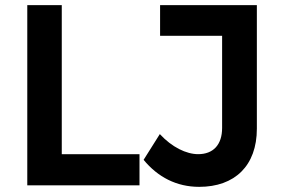

<svg xmlns="http://www.w3.org/2000/svg" viewBox="-20 -720 1090 746"><path d="M220 -700H86V0H522V-121H220ZM978 -220V-700H602V-581H843V-223C843 -157 808 -121 750 -121C704 -121 648 -148 601 -199L538 -99C593 -32 666 6 754 6C892 6 978 -76 978 -220Z"/></svg>

Font: Montserrat_SPRD_medium Medium
Style: Regular
Weight: 400
Designer: Julieta Ulanovsky edited by Nelly Hempel
Foundry: Julieta Ulanovsky
Version: Version 4.000;PS 004.000;hotconv 1.0.88;makeotf.lib2.5.64775